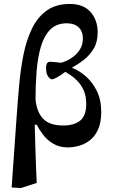

<svg xmlns="http://www.w3.org/2000/svg" viewBox="-20 -736 571 973"><path d="M166 191 86 217 39 214 63 -126Q69 -213 76.5 -298.5Q84 -384 99 -459Q114 -534 142.5 -592Q171 -650 217.5 -683Q264 -716 334 -716Q403 -716 439 -675Q475 -634 475 -572Q475 -523 454.5 -489Q434 -455 404 -432Q374 -409 346 -394V-392Q380 -379 414 -350Q448 -321 470.5 -275.5Q493 -230 493 -169Q493 -113 476 -77.5Q459 -42 433 -23Q407 -4 378 3.5Q349 11 324 11Q280 11 248.5 -8.5Q217 -28 197 -55Q177 -82 166 -104H156Q157 -62 158.5 -10.5Q160 41 162 94Q164 147 166 191ZM160 -234Q165 -171 197.5 -135.5Q230 -100 300 -100Q355 -100 386 -124.5Q417 -149 417 -209Q417 -249 404.5 -277Q392 -305 374 -324Q356 -343 338.5 -354.5Q321 -366 311 -372Q289 -355 270 -344.5Q251 -334 243 -334Q235 -334 225 -347Q215 -360 214 -381Q212 -396 216 -409.5Q220 -423 233 -423Q237 -423 250 -422Q263 -421 275 -419.5Q287 -418 288 -418Q296 -419 314 -426.5Q332 -434 352 -449Q372 -464 386 -487Q400 -510 400 -541Q400 -577 378.5 -597.5Q357 -618 319 -618Q266 -618 234.5 -586Q203 -554 187 -499Q171 -444 165.5 -375.5Q160 -307 160 -234Z"/></svg>

Font: STIX Two Text SemiBold
Style: Regular
Weight: 600
Designer: Ross Mills, John Hudson & Paul Hanslow, Tiro Typeworks Ltd; with prior portions MicroPress Inc., and Coen Hoffman.
Foundry: Tiro Typeworks Ltd
Version: Version 2.13 b171